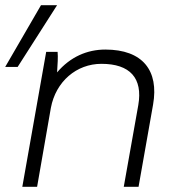

<svg xmlns="http://www.w3.org/2000/svg" viewBox="-20 -720 682 740"><path d="M66 0H123L176 -304C195 -406 275 -474 371 -474C481 -474 531 -419 513 -315L457 0H514L570 -317C593 -448 530 -529 386 -529C316 -529 251 -501 200 -441C202 -472 204 -500 202 -520H158ZM0 -462H48L200 -700H138Z"/></svg>

Font: Fixel Display Light
Style: Italic
Weight: 300
Italic angle: -10°
Designer: AlfaBravo + MacPaw
Foundry: Kyrylo Tkachov, Marchela Mozhyna, Serhii Makarenko, Maria Weinstein, Zakhar Kryvoshyya
Version: Version 1.210;Glyphs 3.2 (3217)